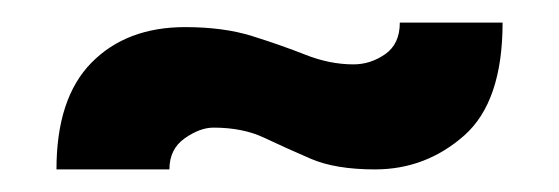

<svg xmlns="http://www.w3.org/2000/svg" viewBox="-20 -745 495 170"><path d="M30 -595Q30 -658 61 -689.5Q92 -721 144 -721Q178 -721 203.5 -713Q229 -705 250.5 -696.5Q272 -688 293 -688Q308 -688 321 -697Q334 -706 334 -725H425Q425 -655 391 -625Q357 -595 312 -595Q277 -595 255 -604.5Q233 -614 214 -623Q195 -632 169 -632Q157 -632 143.5 -622.5Q130 -613 130 -595Z"/></svg>

Font: Smooch Sans Thin Black
Style: Regular
Weight: 900
Version: Version 1.010